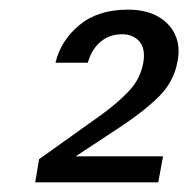

<svg xmlns="http://www.w3.org/2000/svg" viewBox="-20 -730 390 398"><path d="M53 -352 61 -400 190 -492Q222 -515 246.5 -540.5Q271 -566 277 -600Q282 -629 269 -644Q256 -659 233 -659Q207 -659 188.5 -643.5Q170 -628 162 -600H95Q106 -646 144.5 -678Q183 -710 245 -710Q283 -710 308 -695.5Q333 -681 343.5 -657Q354 -633 348 -603Q341 -562 311 -531.5Q281 -501 228 -466L137 -406H318L308 -352Z"/></svg>

Font: DM Sans 24pt
Style: Italic
Weight: 400
Italic angle: -10°
Designer: Colophon Foundry, Jonny Pinhorn
Foundry: Colophon Foundry
Version: Version 4.004;gftools[0.9.30]